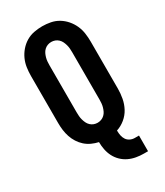

<svg xmlns="http://www.w3.org/2000/svg" viewBox="-228 -833 955 1114"><g transform="rotate(-30 250.0 -275.5)"><path d="M392 192Q367 192 341.5 187.5Q316 183 293 172Q270 161 251.5 143Q233 125 221.5 102.5Q210 80 205 54.5Q200 29 200 4Q177 -1 155 -11Q133 -21 115 -37Q97 -53 84 -73.5Q71 -94 63.5 -116.5Q56 -139 53 -162.5Q50 -186 50 -210V-525Q50 -553 54 -581Q58 -609 69.5 -634.5Q81 -660 99.5 -681.5Q118 -703 142 -717.5Q166 -732 194 -737.5Q222 -743 250 -743Q278 -743 306 -737.5Q334 -732 358 -717.5Q382 -703 400.5 -681.5Q419 -660 430.5 -634.5Q442 -609 446 -581Q450 -553 450 -525V-210Q450 -178 444 -145.5Q438 -113 422.5 -84Q407 -55 381 -33.5Q355 -12 324 -2V0Q324 16 327 31.5Q330 47 338.5 60Q347 73 361.5 80Q376 87 392 87H420V192ZM250 -97Q263 -97 275 -101.5Q287 -106 296.5 -115Q306 -124 311.5 -135.5Q317 -147 320.5 -159.5Q324 -172 325 -185Q326 -198 326 -210V-525Q326 -537 325 -550Q324 -563 320.5 -575.5Q317 -588 311.5 -599.5Q306 -611 296.5 -620Q287 -629 275 -633.5Q263 -638 250 -638Q237 -638 225 -633.5Q213 -629 203.5 -620Q194 -611 188.5 -599.5Q183 -588 179.5 -575.5Q176 -563 175 -550Q174 -537 174 -525V-210Q174 -198 175 -185Q176 -172 179.5 -159.5Q183 -147 188.5 -135.5Q194 -124 203.5 -115Q213 -106 225 -101.5Q237 -97 250 -97Z"/></g></svg>

Font: Iosevka Term Curly Extrabold
Style: Regular
Weight: 800
Designer: Belleve Invis
Foundry: Belleve Invis
Version: Version 32.3.0